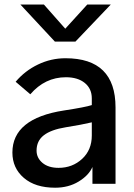

<svg xmlns="http://www.w3.org/2000/svg" viewBox="-20 -832 606 869"><path d="M145.5 -150.4Q145.5 -117.2 172.4 -94.7Q199.2 -72.3 245.1 -72.3Q307.6 -72.3 351.6 -112.8Q395.5 -153.3 395.5 -218.8V-278.3Q350.6 -267.6 277.3 -255.9Q210.9 -245.1 178.2 -219.7Q145.5 -194.3 145.5 -150.4ZM36.1 -141.6Q36.1 -295.9 269.5 -332Q366.2 -346.7 395.5 -356.4V-386.7Q395.5 -430.7 363.8 -456.5Q332 -482.4 278.3 -482.4Q183.6 -482.4 117.2 -405.3L50.8 -461.9Q92.8 -511.7 151.9 -540Q210.9 -568.4 276.4 -568.4Q502.9 -568.4 502.9 -345.7V0H398.4V-76.2Q381.8 -38.1 335.9 -10.3Q290 17.6 229.5 17.6Q139.6 17.6 87.9 -26.9Q36.1 -71.3 36.1 -141.6ZM72.3 -811.5H178.7L275.4 -702.1L375 -811.5H481.4L321.3 -643.6H228.5Z"/></svg>

Font: Gothic A1 SemiBold
Style: Regular
Weight: 600
Version: Version 2.50